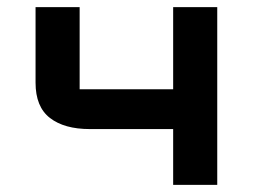

<svg xmlns="http://www.w3.org/2000/svg" viewBox="-20 -520 714 540"><path d="M467 0V-157H232.5Q161 -157 120.5 -188.2Q80 -219.5 80 -287.5V-500H204V-269Q204 -269 204 -269Q204 -269 204 -269H467V-500H591V0Z"/></svg>

Font: Science Gothic
Style: Regular
Weight: 400
Designer: Thomas Phinney, Vassil Kateliev, Brandon Buerkle
Foundry: Font Detective LLC
Version: Version 1.018